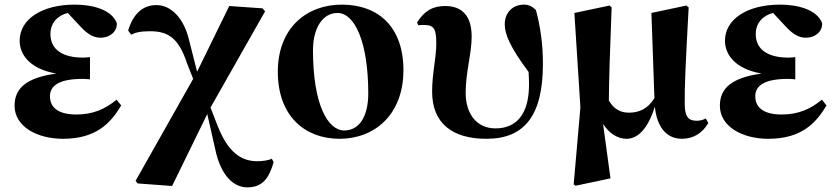

<svg xmlns="http://www.w3.org/2000/svg" viewBox="-20 -583 3622 830"><path d="M484 -152C433 -110 380 -88 310 -88C238 -88 196 -114 196 -167C196 -213 236 -242 338 -242C348 -242 358 -241 369 -240V-336C359 -335 348 -334 339 -334C256 -334 198 -365 198 -436C198 -486 232 -517 273 -527L330 -466C358 -436 384 -420 414 -420C457 -420 487 -448 485 -483C462 -543 377 -563 303 -563C161 -563 65 -500 65 -407C65 -350 105 -286 223 -265C93 -247 43 -201 43 -126C43 -36 140 17 252 17C397 17 459 -52 504 -127Z M1155 103C1143 110 1114 114 1093 114C1022 114 965 75 920 -41L890 -118L1126 -534L1115 -547L971 -557L832 -273L795 -419C771 -509 717 -561 656 -561C599 -561 556 -525 534 -451L547 -433C564 -442 586 -448 628 -448C705 -448 752 -421 789 -308L815 -242L566 199L575 210L724 221L876 -90L910 60C935 182 994 227 1049 227C1114 227 1143 188 1163 118Z M1448 17C1599 17 1724 -87 1724 -280C1724 -467 1615 -563 1458 -563C1304 -563 1181 -461 1181 -273C1181 -80 1299 17 1448 17ZM1468 -19C1398 -19 1333 -129 1333 -366C1333 -462 1375 -527 1439 -527C1513 -527 1572 -402 1572 -179C1572 -84 1536 -19 1468 -19Z M1788 -474C1792 -475 1809 -475 1813 -475C1857 -475 1866 -457 1866 -395C1866 -331 1848 -267 1848 -187C1848 -51 1934 17 2083 17C2247 17 2327 -83 2327 -307C2327 -393 2316 -467 2297 -539C2283 -554 2267 -563 2245 -563C2199 -563 2162 -531 2162 -478C2162 -434 2186 -378 2265 -272C2266 -254 2267 -235 2267 -219C2267 -86 2210 -28 2122 -28C2039 -28 1993 -93 1993 -182C1993 -271 2019 -352 2019 -424C2019 -512 1980 -557 1904 -557C1852 -557 1815 -537 1783 -486Z M3031 -71C3020 -65 3008 -61 2992 -61C2958 -61 2940 -75 2940 -135C2939 -204 2944 -310 2957 -551L2947 -559L2796 -527L2809 -159C2780 -111 2741 -96 2699 -96C2663 -96 2635 -110 2612 -148C2613 -245 2616 -346 2624 -551L2615 -559L2463 -527L2489 -119L2460 214L2468 220L2619 188L2587 -47C2612 -9 2647 17 2689 17C2747 17 2787 -45 2811 -122C2819 -36 2860 17 2928 17C2979 17 3017 -9 3042 -51Z M3533 -152C3482 -110 3429 -88 3359 -88C3287 -88 3245 -114 3245 -167C3245 -213 3285 -242 3387 -242C3397 -242 3407 -241 3418 -240V-336C3408 -335 3397 -334 3388 -334C3305 -334 3247 -365 3247 -436C3247 -486 3281 -517 3322 -527L3379 -466C3407 -436 3433 -420 3463 -420C3506 -420 3536 -448 3534 -483C3511 -543 3426 -563 3352 -563C3210 -563 3114 -500 3114 -407C3114 -350 3154 -286 3272 -265C3142 -247 3092 -201 3092 -126C3092 -36 3189 17 3301 17C3446 17 3508 -52 3553 -127Z"/></svg>

Font: Noto Serif CJK JP Black
Style: Regular
Weight: 900
Designer: Ryoko NISHIZUKA 西塚涼子 (kana & ideographs); Frank Grießhammer (Latin, Greek & Cyrillic); Wenlong ZHANG 张文龙 (bopomofo); San
Foundry: Adobe Systems Incorporated
Version: Version 1.001;PS 1.001;hotconv 16.6.54;makeotf.lib2.5.65590